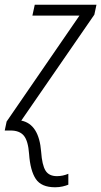

<svg xmlns="http://www.w3.org/2000/svg" viewBox="-45 -552 428 812"><path d="M244 229V183Q220 193 196 193Q162 193 147.5 169.5Q133 146 129 90Q120 -27 45 -42L354 -490L363 -532H102L92 -486H291L-17 -38L-25 0H0Q38 0 56 22Q74 44 78 99Q83 170 106.5 205Q130 240 188 240Q205 240 220 236.5Q235 233 244 229Z"/></svg>

Font: Noto Sans UI SemiCondensed Light
Style: Italic
Weight: 300
Width: 4
Designer: Monotype Design Team
Foundry: Monotype Imaging Inc.
Version: 1.001